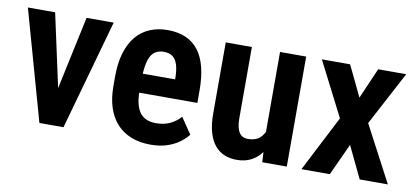

<svg xmlns="http://www.w3.org/2000/svg" viewBox="-57 -718 1966 908"><g transform="rotate(10 926.5 -264.0)"><path d="M205.6 -100.1 296.9 -528.3H427.2L279.3 0H200.2ZM146 -528.3 239.3 -99.1 242.7 0H163.6L15.1 -528.3Z M698.7 9.8Q646 9.8 605.2 -6.3Q564.5 -22.5 536.1 -53.2Q507.8 -84 492.9 -128.9Q478 -173.8 478 -231.9V-279.3Q478 -345.2 493.2 -393.8Q508.3 -442.4 535.4 -474.4Q562.5 -506.3 600.8 -522.2Q639.2 -538.1 685.5 -538.1Q735.4 -538.1 772.7 -521.7Q810.1 -505.4 834.5 -473.1Q858.9 -440.9 870.8 -393.3Q882.8 -345.7 882.8 -283.2V-223.1H534.2V-314.5H759.8V-326.7Q758.8 -360.8 751.5 -384.8Q744.1 -408.7 728.3 -421.1Q712.4 -433.6 685.1 -433.6Q663.6 -433.6 647.9 -425Q632.3 -416.5 622.8 -398.7Q613.3 -380.9 608.4 -351.3Q603.5 -321.8 603.5 -279.3V-231.9Q603.5 -194.3 610.4 -168.2Q617.2 -142.1 630.4 -125.7Q643.6 -109.4 662.6 -102.1Q681.6 -94.7 707 -94.7Q745.1 -94.7 773.9 -108.6Q802.7 -122.6 823.7 -146L876 -69.3Q861.8 -50.3 837.4 -32Q813 -13.7 778.6 -2Q744.1 9.8 698.7 9.8Z M1226.1 -126V-528.3H1351.6V0H1233.9ZM1242.2 -235.4 1278.8 -236.3Q1278.8 -183.1 1269 -138.2Q1259.3 -93.3 1238.8 -60.1Q1218.3 -26.9 1186.8 -8.5Q1155.3 9.8 1112.3 9.8Q1079.6 9.8 1052.7 -1.2Q1025.9 -12.2 1006.3 -35.9Q986.8 -59.6 976.1 -96.9Q965.3 -134.3 965.3 -186.5V-528.3H1090.8V-185.5Q1090.8 -161.1 1095 -143.8Q1099.1 -126.5 1106.9 -116Q1114.7 -105.5 1125 -101.1Q1135.3 -96.7 1147.5 -96.7Q1183.1 -96.7 1203.9 -114.7Q1224.6 -132.8 1233.4 -164.3Q1242.2 -195.8 1242.2 -235.4Z M1562.5 -528.3 1633.3 -380.9 1697.3 -528.3H1832L1694.8 -269.5L1836.9 0H1701.7L1628.4 -152.8L1558.1 0H1421.9L1559.6 -268.1L1426.8 -528.3Z"/></g></svg>

Font: Roboto Condensed SemiBold
Style: Regular
Weight: 600
Designer: Christian Robertson
Foundry: Google
Version: Version 3.008; 2023